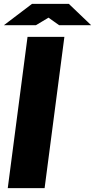

<svg xmlns="http://www.w3.org/2000/svg" viewBox="-34 -970 490 990"><path d="M196 0H6L108 -780H298ZM-14 -840 131 -950H321L436 -840H271L216 -879L151 -840Z"/></svg>

Font: Tanohe Sans Black
Style: Italic
Weight: 900
Designer: Village Type and Design LLC & Cristiano Sobral
Foundry: Cooper Hewitt Smithsonian Design Museum
Version: Version 1.00;January 12, 2020;FontCreator 12.0.0.2547 64-bit